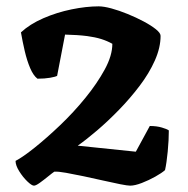

<svg xmlns="http://www.w3.org/2000/svg" viewBox="-20 -585 593 605"><path d="M87 0Q80 0 66 -13.5Q52 -27 40.5 -45.5Q29 -64 29 -78Q52 -90 89.5 -120Q127 -150 169.5 -190.5Q212 -231 249 -276.5Q286 -322 310 -366Q334 -410 334 -447Q318 -456 299 -462Q280 -468 253 -471.5Q226 -475 185 -476L160 -346Q155 -343 138 -340Q121 -337 98 -337Q85 -347 75 -370.5Q65 -394 58 -424Q51 -454 46 -483Q74 -509 116.5 -527.5Q159 -546 205.5 -555.5Q252 -565 291 -565Q307 -565 331 -558.5Q355 -552 382 -541Q409 -530 432.5 -517.5Q456 -505 471 -493Q486 -481 486 -472Q486 -435 468 -394.5Q450 -354 420 -314.5Q390 -275 355 -239Q320 -203 286 -174Q252 -145 225 -126L408 -107L452 -188Q474 -188 490.5 -183Q507 -178 512 -174Q512 -144 508.5 -107.5Q505 -71 500 -49Q490 -40 469.5 -28.5Q449 -17 427 -8.5Q405 0 390 0Q382 0 359 -4.5Q336 -9 305.5 -16Q275 -23 244 -29.5Q213 -36 188 -40.5Q163 -45 151 -44Q145 -40 131.5 -29Q118 -18 105.5 -9Q93 0 87 0Z"/></svg>

Font: Texturina Medium 12pt
Style: Bold
Weight: 700
Version: Version 1.002